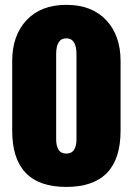

<svg xmlns="http://www.w3.org/2000/svg" viewBox="-20 -754 537 776"><path d="M248 1.5Q29.3 1.5 29.3 -225.6V-507.3Q29.3 -610.8 87.4 -672.6Q145.5 -734.4 248 -734.4Q351.1 -734.4 409.2 -672.6Q467.3 -610.8 467.3 -507.3V-225.6Q467.3 1.5 248 1.5ZM248 -133.3Q270 -133.3 279.5 -149.2Q289.1 -165 289.1 -189.5V-535.2Q289.1 -599.1 248 -599.1Q207 -599.1 207 -535.2V-189.5Q207 -165 216.6 -149.2Q226.1 -133.3 248 -133.3Z"/></svg>

Font: webenart
Style: Regular
Weight: 400
Designer: Vernon Adams
Foundry: Vernon Adams
Version: Version 2.116; ttfautohint (v1.8.3)